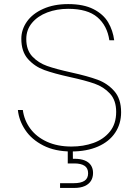

<svg xmlns="http://www.w3.org/2000/svg" viewBox="-20 -736 687 949"><path d="M68.4 -192.4H92.8Q99.6 -141.1 129.9 -100.1Q160.2 -59.1 212.2 -35.4Q264.2 -11.7 333.5 -11.7Q392.1 -11.7 442.1 -29.5Q492.2 -47.4 523.2 -85.7Q554.2 -124 554.2 -183.1Q554.2 -240.2 523.4 -273.4Q492.7 -306.6 447.5 -322.5Q402.3 -338.4 326.2 -355Q246.6 -372.6 199 -389.9Q151.4 -407.2 118.4 -444.1Q85.4 -481 85.4 -544.4Q85.4 -589.8 113 -629.2Q140.6 -668.5 193.4 -692.1Q246.1 -715.8 316.9 -715.8Q393.1 -715.8 441.9 -690.9Q490.7 -666 514.4 -626Q538.1 -585.9 544.4 -537.1H520.5Q509.8 -609.4 461.2 -650.9Q412.6 -692.4 316.9 -692.4Q261.2 -692.4 213.9 -674.6Q166.5 -656.7 138.2 -622.8Q109.9 -588.9 109.9 -543Q109.9 -488.8 139.6 -457Q169.4 -425.3 213.1 -409.9Q256.8 -394.5 332 -377.9Q413.6 -359.9 462.2 -342Q510.7 -324.2 544.7 -285.9Q578.6 -247.6 578.6 -181.2Q578.6 -124 549.3 -80.1Q520 -36.1 464.4 -11.7Q408.7 12.7 332 12.7Q252 12.7 194.1 -16.8Q136.2 -46.4 105 -93.3Q73.7 -140.1 68.4 -192.4ZM276.9 169.4H345.2Q379.4 169.4 397.5 157.7Q415.5 146 415.5 120.6Q415.5 95.2 397.9 83.5Q380.4 71.8 347.2 71.8H314.9V0H339.8L340.3 48.8H348.1Q378.4 48.8 398.9 57.1Q419.4 65.4 429.7 81.3Q439.9 97.2 439.9 118.7Q439.9 141.1 429.7 157.7Q419.4 174.3 398.7 183.6Q377.9 192.9 348.1 192.9H276.9Z"/></svg>

Font: Wand UI Pro
Style: Regular
Weight: 400
Designer: Andreas Faust
Version: Version 1.003;FEAKit 1.0